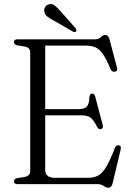

<svg xmlns="http://www.w3.org/2000/svg" viewBox="-20 -890 638 928"><path d="M47.5 -686.5Q47.5 -700 65 -700H440Q457 -700 467.2 -710.5Q477.5 -721 489 -721Q503.5 -721 509 -701L545.5 -563Q550.5 -546.5 535.5 -543.5Q521 -540.5 514 -557Q494 -605 477 -629.2Q460 -653.5 440.8 -661.5Q421.5 -669.5 394.5 -669.5H198.5V-362.5H359Q388 -362.5 399.5 -374.5Q411 -386.5 412 -419.5Q413.5 -436 424 -437.5Q436 -439.5 440 -423.5L476.5 -286Q480.5 -269.5 468.5 -266Q457 -262.5 449.5 -276.5Q433 -309.5 418.2 -321Q403.5 -332.5 374.5 -332.5H198.5V-69.5Q198.5 -30.5 245.5 -30.5H404.5Q432.5 -30.5 453 -40.8Q473.5 -51 492.5 -82Q511.5 -113 535.5 -175.5Q541 -189.5 553.5 -187.5Q568 -185.5 563 -166.5L524 -3Q518.5 17.5 503.5 17.5Q492.5 17.5 481.2 8.8Q470 0 452 0H65Q47.5 0 47.5 -13.5Q47.5 -25 63 -29L100 -35Q126 -40 126 -63.5V-636.5Q126 -660 100 -665L63 -671Q47.5 -675 47.5 -686.5ZM274 -834 345 -754Q347.5 -750.5 349 -746.2Q350.5 -742 348 -738.5Q342.5 -732.5 333 -737L237.5 -792Q220.5 -800.5 209 -809.8Q197.5 -819 194.5 -832.5Q191.5 -844 197.2 -854.8Q203 -865.5 216 -869Q231.5 -873.5 244.8 -863.2Q258 -853 274 -834Z"/></svg>

Font: Fraunces 72pt Soft Light
Style: Regular
Weight: 300
Version: Version 1.000;[b76b70a41]